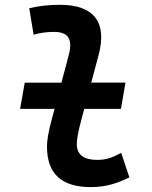

<svg xmlns="http://www.w3.org/2000/svg" viewBox="-20 -762 626 792"><path d="M63 -313H205.1L194.3 -272.9C178.2 -213.4 173.8 -179.7 173.8 -157.7C173.8 -44.9 233.9 9.8 355 9.8C419.9 9.8 467.8 -7.8 513.7 -30.3L480 -131.3C440.9 -110.4 417 -102.5 379.9 -102.5C324.7 -102.5 296.4 -124.5 296.9 -168.5C296.9 -185.1 301.3 -215.8 316.9 -272.9L327.6 -313H479L497.6 -421.4H356.4L386.2 -532.7C423.8 -671.9 366.7 -742.2 226.6 -742.2C184.6 -742.2 142.1 -738.3 100.6 -728L118.7 -618.7C146 -627 174.8 -630.4 202.1 -630.4C263.2 -630.4 280.3 -600.1 263.7 -535.2L233.4 -420.9H82Z"/></svg>

Font: Cascadia Mono SemiBold
Style: Italic
Weight: 600
Italic angle: -10°
Monospace: yes
Designer: Aaron Bell
Foundry: Saja Typeworks
Version: Version 2404.023